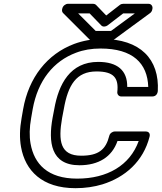

<svg xmlns="http://www.w3.org/2000/svg" viewBox="-20 -950 847 1005"><path d="M396 -85C495 -85 566 -128 595 -212H706C660 -84 541 -15 384 -15C229 -15 159 -92 140 -198C133 -237 134 -282 143 -332L151 -378C178 -529 260 -630 378 -674C417 -689 460 -696 506 -696C675 -696 752 -619 756 -495H646C647 -581 595 -626 494 -626C347 -626 287 -510 264 -379L255 -332C233 -209 244 -85 396 -85ZM405 -135C295 -135 284 -212 305 -332L314 -379C336 -505 379 -576 485 -576C576 -576 602 -542 594 -468C593 -457 601 -445 615 -445H777C799 -445 805 -463 806 -473C815 -640 715 -746 515 -746C463 -746 414 -737 368 -720C227 -667 130 -544 101 -378L93 -332C83 -277 82 -226 90 -181C112 -57 200 35 375 35C426 35 473 28 516 15C635 -22 730 -105 763 -235C768 -255 754 -262 743 -262H581C570 -262 555 -253 552 -239C534 -167 496 -135 405 -135ZM543 -817 625 -880H686L561 -788H481L389 -880H449L510 -817C518 -808 534 -810 543 -817ZM536 -869 483 -924C479 -928 473 -930 467 -930H335C324 -930 309 -920 306 -905L305 -901C304 -894 305 -887 310 -882L448 -744C452 -740 457 -738 463 -738H561C567 -738 573 -740 578 -744L765 -881C771 -885 776 -893 777 -900L778 -905C780 -916 773 -930 758 -930H624C618 -930 612 -928 607 -924Z"/></svg>

Font: Asimov
Style: WidOuIt
Weight: 500
Designer: Google
Version: Version 2.000980; 2014